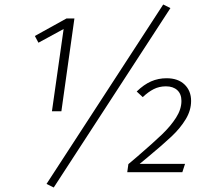

<svg xmlns="http://www.w3.org/2000/svg" viewBox="-20 -766 943 854"><path d="M311 -684 253 -271H211L263 -637L151 -576L135 -606L276 -684ZM706 -746 738 -730 219 68 187 52ZM830 -317Q830 -275 806 -235.5Q782 -196 744 -160Q706 -124 635 -65Q603 -39 601 -37H803L791 0H546L551 -36L590 -69Q662 -131 700.5 -168Q739 -205 763 -242.5Q787 -280 787 -317Q787 -348 768.5 -365Q750 -382 718 -382Q688 -382 663.5 -369.5Q639 -357 615 -334L588 -359Q620 -390 652 -404Q684 -418 721 -418Q772 -418 801 -390Q830 -362 830 -317Z"/></svg>

Font: Fira Sans ExtraLight
Style: Italic
Weight: 275
Italic angle: -8°
Designer: Carrois Corporate & Edenspiekermann AG
Foundry: Carrois Corporate GbR & Edenspiekermann AG
Version: Version 4.203